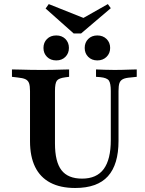

<svg xmlns="http://www.w3.org/2000/svg" viewBox="-20 -912 712 943"><path d="M127.4 -369.4V-465.3Q127.4 -490.3 122.6 -503.6Q117.7 -516.9 104.8 -523Q91.9 -529 66.1 -531.5L38.7 -534.7V-571Q55.6 -571 79 -570.2Q102.4 -569.4 128.6 -569Q154.8 -568.5 178.2 -568.5H187.9H196.8Q218.5 -568.5 241.1 -569Q263.7 -569.4 284.3 -570.2Q304.8 -571 319.4 -571V-534.7L300.8 -532.3Q268.5 -528.2 259.3 -515.7Q250 -503.2 250 -465.3V-369.4ZM349.2 11.3Q276.6 11.3 227 -14.9Q177.4 -41.1 152.4 -92.3Q127.4 -143.5 127.4 -218.5V-369.4H250V-207.3Q250 -117.7 281.9 -76.2Q313.7 -34.7 383.1 -34.7Q454.8 -34.7 489.5 -81.9Q524.2 -129 524.2 -224.2V-369.4H562.1V-220.2Q562.1 -104 510.1 -46.4Q458.1 11.3 349.2 11.3ZM524.2 -369.4V-465.3Q524.2 -502.4 514.9 -516.1Q505.6 -529.8 472.6 -533.1L451.6 -534.7V-571Q467.7 -570.2 494 -569.4Q520.2 -568.5 542.7 -568.5Q560.5 -568.5 580.6 -569Q600.8 -569.4 619.8 -570.2Q638.7 -571 651.6 -571V-534.7L621.8 -531.5Q596.8 -529.8 583.9 -523.4Q571 -516.9 566.5 -503.6Q562.1 -490.3 562.1 -465.3V-369.4ZM256.5 -615.3Q228.2 -615.3 210.9 -632.7Q193.5 -650 193.5 -676.6Q193.5 -703.2 210.9 -720.6Q228.2 -737.9 256.5 -737.9Q283.9 -737.9 301.2 -720.6Q318.5 -703.2 318.5 -676.6Q318.5 -650 301.2 -632.7Q283.9 -615.3 256.5 -615.3ZM458.1 -615.3Q430.6 -615.3 413.3 -632.7Q396 -650 396 -676.6Q396 -703.2 413.3 -720.6Q430.6 -737.9 458.1 -737.9Q485.5 -737.9 503.2 -720.6Q521 -703.2 521 -676.6Q521 -650 503.2 -632.7Q485.5 -615.3 458.1 -615.3ZM509.7 -891.9 524.2 -871.8 378.2 -747.6H341.9L204 -870.2L219.4 -891.9L425.8 -809.7L353.2 -803.2Z"/></svg>

Font: Playfair 9pt
Style: Bold
Weight: 700
Designer: Claus Eggers Sørensen
Foundry: Claus Eggers Sørensen
Version: Version 2.203